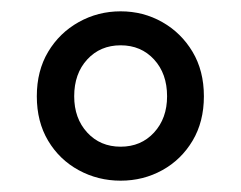

<svg xmlns="http://www.w3.org/2000/svg" viewBox="-20 -791 425 339"><path d="M193 -472Q153 -472 119 -490.5Q85 -509 65 -542.5Q45 -576 45 -621Q45 -666 65 -699.5Q85 -733 119 -752Q153 -771 193 -771Q233 -771 266.5 -752Q300 -733 320 -699.5Q340 -666 340 -621Q340 -576 320 -542.5Q300 -509 266.5 -490.5Q233 -472 193 -472ZM193 -532Q229 -532 252 -557Q275 -582 275 -621Q275 -661 252 -686Q229 -711 193 -711Q157 -711 134 -686Q111 -661 111 -621Q111 -582 134 -557Q157 -532 193 -532Z"/></svg>

Font: Noto Sans KR Medium
Style: Regular
Weight: 500
Designer: Ryoko NISHIZUKA  (kana, bopomofo & ideographs); Paul D. Hunt (Latin, Greek & Cyrillic); Sandoll Communications , Soo-you
Foundry: Adobe
Version: Version 2.004-H2;hotconv 1.0.118;makeotfexe 2.5.65603